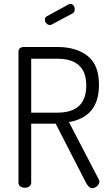

<svg xmlns="http://www.w3.org/2000/svg" viewBox="-20 -975 569 997"><path d="M356 -905 249 -848Q244 -845 239 -845Q229 -845 221 -853.5Q213 -862 213 -873Q213 -886 224 -891L336 -952Q339 -955 344 -955Q355 -955 361.5 -946.5Q368 -938 368 -927Q368 -911 356 -905ZM76 -26V-707Q76 -729 101 -731H278Q375 -731 434.5 -685Q494 -639 494 -534Q494 -368 338 -341L492 -45Q496 -40 496 -32Q496 -19 484 -8.5Q472 2 458 2Q440 2 423 -33L269 -333H142V-26Q142 -14 132 -7Q122 0 109 0Q95 0 85.5 -7Q76 -14 76 -26ZM278 -670H142V-390H278Q428 -390 428 -531Q428 -670 278 -670Z"/></svg>

Font: Dosis
Style: Regular
Weight: 400
Designer: Edgar Tolentino, Pablo Impallari, Igino Marini
Foundry: Edgar Tolentino, Pablo Impallari, Igino Marini
Version: Version 1.007